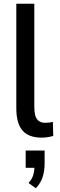

<svg xmlns="http://www.w3.org/2000/svg" viewBox="-20 -725 318 1024"><path d="M201 9Q133 9 100 -29Q67 -67 67 -148V-705H163V-153Q163 -130 167.5 -111Q172 -92 185.5 -81Q199 -70 222 -70Q233 -70 244.5 -71.5Q256 -73 262 -75L264 0Q246 5 231.5 7Q217 9 201 9ZM171 279 132 251Q150 232 157 209Q164 186 164 158L181 170H117V78H218V146Q218 186 207.5 219Q197 252 171 279Z"/></svg>

Font: Nunito Sans 10pt Condensed SemiBold
Style: Regular
Weight: 600
Width: 3
Designer: Vernon Adams
Foundry: Vernon Adams
Version: Version 3.101;gftools[0.9.27]